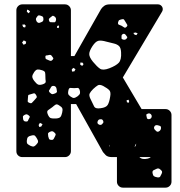

<svg xmlns="http://www.w3.org/2000/svg" viewBox="-20 -720 826 880"><path d="M82 0Q71 0 63 -7.5Q55 -15 55 -27V-673Q55 -684 63 -692Q71 -700 82 -700H278Q289 -700 297 -692Q305 -684 305 -673V-463H321L443 -678Q448 -686 457.5 -693Q467 -700 483 -700H704Q713 -700 719.5 -693.5Q726 -687 726 -678Q726 -672 723 -667L543 -365L629 -220H739Q750 -220 758 -212Q766 -204 766 -193V113Q766 124 758 132Q750 140 739 140H543Q532 140 524 132Q516 124 516 113V0H493Q473 0 464 -9.5Q455 -19 452 -23L329 -243H305V-27Q305 -16 297 -8Q289 0 278 0ZM112 -673 104 -676 103 -666 111 -659 118 -667ZM179 -631Q179 -638 177.5 -641.5Q176 -645 169 -647Q162 -650 157.5 -649.5Q153 -649 149 -642Q144 -636 144.5 -631.5Q145 -627 149 -620Q154 -615 158 -615Q162 -615 168 -618Q179 -621 179 -631ZM229 -645Q223 -649 220 -647Q217 -645 211 -640Q206 -636 204.5 -633.5Q203 -631 205 -625Q207 -619 210 -618.5Q213 -618 219 -618Q226 -618 230 -618Q234 -618 236 -625Q240 -638 229 -645ZM555 -620Q551 -626 549 -629.5Q547 -633 540 -632Q531 -630 527 -628Q523 -626 521 -617Q520 -609 524.5 -607Q529 -605 537 -602Q545 -597 549.5 -594Q554 -591 560 -597Q566 -603 562.5 -607.5Q559 -612 555 -620ZM98 -602 93 -608 82 -607 86 -596 95 -594ZM248 -604 242 -600 241 -593 248 -591 251 -597ZM611 -567 602 -571 591 -569 597 -561 605 -559ZM557 -559Q552 -566 546 -565Q537 -562 537 -555Q537 -548 537 -544.5Q537 -541 543 -539Q554 -535 561 -544Q565 -549 562.5 -551.5Q560 -554 557 -559ZM100 -529 89 -535 81 -525 88 -515 98 -519ZM535 -480Q534 -501 525.5 -509Q517 -517 502.5 -520.5Q488 -524 468 -529Q444 -536 431 -533Q418 -530 404 -509Q389 -486 389 -472Q389 -458 406 -437Q425 -414 438.5 -405Q452 -396 481 -407Q512 -419 524.5 -432.5Q537 -446 535 -480ZM217 -464Q213 -470 205 -468Q198 -466 193 -466Q188 -466 188 -459Q188 -451 191.5 -449Q195 -447 203 -444Q209 -441 213 -441Q217 -441 222 -447Q226 -452 223.5 -455Q221 -458 217 -464ZM358 -433H348V-423L357 -418L363 -426ZM326 -403 316 -409 309 -402 310 -392 321 -393ZM188 -370Q188 -382 186.5 -388Q185 -394 173 -398Q160 -402 152.5 -401.5Q145 -401 137 -390Q128 -377 128 -369Q128 -361 137 -349Q147 -336 154.5 -332.5Q162 -329 177 -334Q191 -339 189.5 -347.5Q188 -356 188 -370ZM453 -326Q437 -334 428.5 -329Q420 -324 407 -312Q395 -300 391 -291.5Q387 -283 394 -268Q405 -246 411 -233Q417 -220 441 -224Q466 -227 473.5 -239Q481 -251 485 -277Q489 -298 481 -306.5Q473 -315 453 -326ZM228 -326Q217 -328 213 -319Q209 -311 205.5 -306.5Q202 -302 209 -295Q216 -288 221 -288.5Q226 -289 235 -293Q242 -297 241 -301.5Q240 -306 239 -314Q237 -324 228 -326ZM345 -308Q341 -318 335 -317Q329 -316 320 -316Q310 -316 303.5 -317Q297 -318 294 -308Q291 -296 292.5 -290Q294 -284 304 -277Q314 -270 320 -271Q326 -272 336 -279Q345 -286 346.5 -292Q348 -298 345 -308ZM145 -285Q140 -294 134 -292Q128 -290 117 -287Q110 -286 109 -282Q108 -278 108 -271Q108 -262 107 -257Q106 -252 114 -249Q122 -245 126 -248.5Q130 -252 136 -259Q143 -267 147 -271.5Q151 -276 145 -285ZM569 -263 560 -260 562 -251 570 -249 572 -256ZM251 -237Q241 -244 235 -240.5Q229 -237 220 -229Q208 -220 200.5 -215Q193 -210 199 -196Q205 -181 213 -178.5Q221 -176 237 -177Q252 -178 257 -184Q262 -190 265 -204Q268 -217 265.5 -223.5Q263 -230 251 -237ZM671 -197Q664 -203 655 -198Q650 -196 650.5 -193Q651 -190 652 -185Q653 -183 653 -181.5Q653 -180 653 -179L655 -176Q656 -175 659 -174Q670 -173 674 -181Q678 -190 671 -197ZM113 -190Q107 -195 103 -196Q99 -197 92 -193Q85 -189 85 -185Q85 -181 86 -173Q88 -167 91 -165Q94 -163 101 -163Q106 -163 107.5 -165.5Q109 -168 111 -173Q114 -179 116 -182.5Q118 -186 113 -190ZM453 -166Q450 -172 446.5 -173Q443 -174 437 -173Q430 -172 427 -162Q425 -154 432 -150Q440 -145 447 -150Q451 -154 453 -157Q455 -160 453 -166ZM175 -151 163 -157 157 -147 160 -138 169 -140ZM718 -136Q717 -142 713 -143Q709 -144 703 -146Q692 -148 688 -141Q683 -133 690 -125Q695 -120 698 -117.5Q701 -115 707 -117Q719 -123 718 -136ZM230 -112Q224 -118 219.5 -118.5Q215 -119 207 -115Q200 -111 200 -107Q200 -103 201 -95Q203 -88 204.5 -84Q206 -80 213 -79Q221 -78 224 -81Q227 -84 230 -91Q234 -98 235 -102.5Q236 -107 230 -112ZM150 -84Q145 -93 140.5 -97.5Q136 -102 125 -99Q114 -97 109 -92.5Q104 -88 103 -76Q102 -64 106.5 -60Q111 -56 121 -51Q131 -47 136 -49Q141 -51 147 -58Q154 -65 154.5 -70.5Q155 -76 150 -84ZM604 -62Q598 -54 597 -46Q604 -52 604 -62ZM481 -57Q479 -50 483 -48ZM657 7Q666 5 671 0H619Q631 13 657 7ZM715 57Q707 49 697 54Q689 58 683.5 60.5Q678 63 679 73Q681 84 685.5 87.5Q690 91 702 93Q711 94 714 89.5Q717 85 721 76Q724 69 722.5 65.5Q721 62 715 57Z"/></svg>

Font: Rubik Moonrocks
Style: Regular
Weight: 400
Designer: Hubert and Fischer, NaN
Foundry: Hubert and Fischer, NaN
Version: Version 2.200